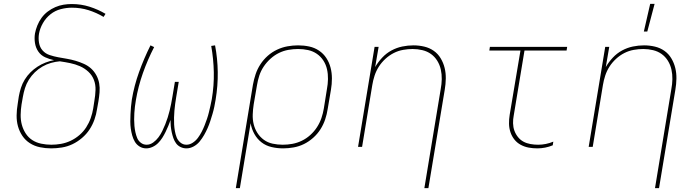

<svg xmlns="http://www.w3.org/2000/svg" viewBox="-20 -764 3640 999"><path d="M246 8Q216 8 187.5 2Q159 -4 135.5 -19Q112 -34 96.5 -57Q81 -80 73.5 -107Q66 -134 66.5 -164Q67 -194 72 -223L78 -263Q82 -285 89 -307Q96 -329 108.5 -349.5Q121 -370 138 -387Q155 -404 175 -417Q195 -430 217 -438.5Q239 -447 261 -451Q237 -456 215 -466Q193 -476 179.5 -495.5Q166 -515 162 -540Q158 -565 162 -590Q166 -611 174.5 -632Q183 -653 196.5 -671.5Q210 -690 228.5 -704Q247 -718 268 -727Q289 -736 310.5 -739.5Q332 -743 353 -743Q402 -743 446 -729Q490 -715 529 -692L519 -676Q482 -698 441 -711Q400 -724 354 -724Q326 -724 296.5 -716.5Q267 -709 243 -690Q219 -671 203.5 -644Q188 -617 183 -589Q179 -565 183 -541.5Q187 -518 201.5 -501.5Q216 -485 238.5 -477.5Q261 -470 283.5 -466Q306 -462 329 -458Q352 -454 374 -447.5Q396 -441 417 -431.5Q438 -422 454 -407.5Q470 -393 481 -373Q492 -353 496 -330.5Q500 -308 498 -284Q496 -260 492 -236L485 -197Q481 -169 471.5 -142Q462 -115 446 -90.5Q430 -66 406.5 -46Q383 -26 356.5 -13.5Q330 -1 301.5 3.5Q273 8 246 8ZM247 -11Q272 -11 297.5 -15.5Q323 -20 347.5 -31.5Q372 -43 393 -61Q414 -79 428.5 -101.5Q443 -124 452 -149.5Q461 -175 465 -200L471 -239Q476 -267 477 -295.5Q478 -324 468.5 -348.5Q459 -373 439.5 -391Q420 -409 396 -419.5Q372 -430 345.5 -435.5Q319 -441 291 -445Q268 -443 245 -436.5Q222 -430 200.5 -417.5Q179 -405 161 -387.5Q143 -370 130 -349Q117 -328 110 -305.5Q103 -283 99 -260L92 -220Q88 -194 87.5 -167Q87 -140 93.5 -115.5Q100 -91 113.5 -70Q127 -49 147.5 -35.5Q168 -22 194 -16.5Q220 -11 247 -11Z M741 8Q722 8 706.5 -1.5Q691 -11 682 -26Q673 -41 668 -59Q663 -77 660.5 -95Q658 -113 658 -132Q658 -151 659 -170Q660 -189 661.5 -208Q663 -227 666 -246Q678 -318 703.5 -389Q729 -460 763 -528L782 -519Q748 -453 723.5 -383.5Q699 -314 687 -243Q684 -226 682 -209Q680 -192 679 -175.5Q678 -159 678 -142Q678 -125 679.5 -108.5Q681 -92 684.5 -76Q688 -60 694 -45.5Q700 -31 713 -21Q726 -11 743 -11Q761 -11 777 -22.5Q793 -34 804.5 -49.5Q816 -65 824.5 -82.5Q833 -100 840 -117.5Q847 -135 852.5 -152.5Q858 -170 862.5 -188Q867 -206 870.5 -224Q874 -242 877 -260L890 -338H910L897 -260Q894 -242 891.5 -224Q889 -206 887.5 -188Q886 -170 885.5 -152Q885 -134 886 -116.5Q887 -99 890 -82Q893 -65 899 -49.5Q905 -34 918.5 -22.5Q932 -11 950 -11Q967 -11 983 -21.5Q999 -32 1010 -47Q1021 -62 1029.5 -78.5Q1038 -95 1044.5 -111.5Q1051 -128 1057 -145.5Q1063 -163 1067 -180Q1071 -197 1075 -214Q1079 -231 1082 -248Q1094 -319 1092.5 -388.5Q1091 -458 1079 -525L1099 -528Q1112 -460 1113 -389Q1114 -318 1102 -246Q1099 -227 1095 -208Q1091 -189 1085.5 -170.5Q1080 -152 1074 -133.5Q1068 -115 1060 -97Q1052 -79 1042 -61.5Q1032 -44 1019 -28Q1006 -12 987.5 -2Q969 8 950 8Q934 8 919.5 1Q905 -6 896 -18.5Q887 -31 882 -45.5Q877 -60 873.5 -76Q870 -92 868.5 -108Q867 -124 867 -140Q862 -124 855.5 -108.5Q849 -93 841.5 -77.5Q834 -62 824.5 -47Q815 -32 802.5 -19.5Q790 -7 773.5 0.5Q757 8 741 8Z M1207 215 1296 -323Q1301 -351 1310 -378Q1319 -405 1335 -429.5Q1351 -454 1373 -473.5Q1395 -493 1421.5 -505.5Q1448 -518 1476 -523Q1504 -528 1531 -528Q1561 -528 1589 -522Q1617 -516 1640 -500.5Q1663 -485 1678 -462Q1693 -439 1700 -412Q1707 -385 1707 -355.5Q1707 -326 1702 -297L1685 -197Q1681 -170 1672 -143Q1663 -116 1647.5 -91.5Q1632 -67 1609.5 -47Q1587 -27 1561.5 -14.5Q1536 -2 1508 3Q1480 8 1453 8Q1422 8 1392.5 1Q1363 -6 1340.5 -23.5Q1318 -41 1303.5 -67Q1289 -93 1284 -123L1228 215ZM1451 -11Q1476 -11 1501 -15.5Q1526 -20 1550 -31.5Q1574 -43 1594.5 -61.5Q1615 -80 1629.5 -102.5Q1644 -125 1652.5 -150Q1661 -175 1665 -200L1681 -300Q1686 -326 1686.5 -352.5Q1687 -379 1681.5 -403.5Q1676 -428 1662.5 -449Q1649 -470 1628.5 -484Q1608 -498 1583 -503.5Q1558 -509 1531 -509Q1506 -509 1480.5 -504.5Q1455 -500 1431.5 -488.5Q1408 -477 1387.5 -458.5Q1367 -440 1352 -417.5Q1337 -395 1329 -370Q1321 -345 1317 -320L1300 -221Q1296 -195 1295 -168.5Q1294 -142 1300 -117.5Q1306 -93 1319.5 -72Q1333 -51 1353 -36.5Q1373 -22 1398.5 -16.5Q1424 -11 1451 -11Z M2188 215 2273 -300Q2278 -326 2278.5 -352Q2279 -378 2273.5 -402.5Q2268 -427 2255 -448Q2242 -469 2222.5 -483Q2203 -497 2178 -503Q2153 -509 2127 -509Q2103 -509 2077.5 -504.5Q2052 -500 2028.5 -488Q2005 -476 1985 -457.5Q1965 -439 1951 -417Q1937 -395 1929 -370.5Q1921 -346 1917 -321L1864 0H1843L1929 -520H1950L1932 -415Q1947 -441 1968.5 -464Q1990 -487 2017 -501.5Q2044 -516 2073 -522Q2102 -528 2131 -528Q2160 -528 2187.5 -521.5Q2215 -515 2237 -499.5Q2259 -484 2273 -460.5Q2287 -437 2293.5 -410.5Q2300 -384 2299.5 -355Q2299 -326 2294 -297L2209 215Z M2776 8Q2753 8 2731 4Q2709 0 2689.5 -10.5Q2670 -21 2656.5 -38Q2643 -55 2636 -76Q2629 -97 2628.5 -120Q2628 -143 2632 -167L2688 -501H2526L2529 -520H2931L2928 -501H2709L2653 -163Q2649 -143 2649.5 -122.5Q2650 -102 2656.5 -84Q2663 -66 2675 -51Q2687 -36 2703.5 -27Q2720 -18 2740 -14.5Q2760 -11 2780 -11Q2800 -11 2820 -15Q2840 -19 2859 -27L2856 -8Q2837 0 2816.5 4Q2796 8 2776 8Z M3388 215 3473 -300Q3478 -326 3478.5 -352Q3479 -378 3473.5 -402.5Q3468 -427 3455 -448Q3442 -469 3422.5 -483Q3403 -497 3378 -503Q3353 -509 3327 -509Q3303 -509 3277.5 -504.5Q3252 -500 3228.5 -488Q3205 -476 3185 -457.5Q3165 -439 3151 -417Q3137 -395 3129 -370.5Q3121 -346 3117 -321L3064 0H3043L3129 -520H3150L3132 -415Q3147 -441 3168.5 -464Q3190 -487 3217 -501.5Q3244 -516 3273 -522Q3302 -528 3331 -528Q3360 -528 3387.5 -521.5Q3415 -515 3437 -499.5Q3459 -484 3473 -460.5Q3487 -437 3493.5 -410.5Q3500 -384 3499.5 -355Q3499 -326 3494 -297L3409 215ZM3330 -600 3363 -744H3386L3348 -600Z"/></svg>

Font: Iosevka Thin Extended Oblique
Style: Regular
Weight: 100
Width: 7
Italic angle: -9°
Monospace: yes
Designer: Belleve Invis
Foundry: Belleve Invis
Version: Version 32.5.0; ttfautohint (v1.8.4)